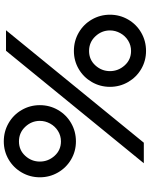

<svg xmlns="http://www.w3.org/2000/svg" viewBox="94 -892 809 1038"><g transform="rotate(90 499.0 -372.5)"><path d="M751 -745H862L254 0H143ZM255 -757Q308 -757 352.5 -731Q397 -705 423 -660Q449 -615 449 -562Q449 -509 423 -464Q397 -419 352.5 -393Q308 -367 255 -367Q201 -367 156 -393Q111 -419 85 -464Q59 -509 59 -562Q59 -615 85 -660Q111 -705 156 -731Q201 -757 255 -757ZM255 -449Q302 -449 333 -483Q364 -517 364 -562Q364 -607 333 -641.5Q302 -676 255 -676Q224 -676 198.5 -660Q173 -644 158.5 -617.5Q144 -591 144 -562Q144 -517 176 -483Q208 -449 255 -449ZM744 -378Q797 -378 841.5 -352Q886 -326 912 -281Q938 -236 938 -183Q938 -130 912 -85Q886 -40 841.5 -14Q797 12 744 12Q690 12 645 -14Q600 -40 574 -85Q548 -130 548 -183Q548 -236 574 -281Q600 -326 645 -352Q690 -378 744 -378ZM744 -70Q791 -70 822 -104Q853 -138 853 -183Q853 -228 822 -262.5Q791 -297 744 -297Q713 -297 687.5 -281Q662 -265 647.5 -238.5Q633 -212 633 -183Q633 -138 665 -104Q697 -70 744 -70Z"/></g></svg>

Font: Eudoxus Sans Medium
Style: Regular
Weight: 500
Designer: Stijn de Vries
Foundry: tokotype
Version: Version 2.005